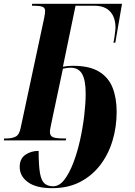

<svg xmlns="http://www.w3.org/2000/svg" viewBox="-42 -734 708 1004"><path d="M231 250Q147 250 104 218.5Q61 187 61 139Q61 96 90.5 75.5Q120 55 160 55Q160 131 167 171Q174 211 191 225.5Q208 240 236 240Q268 240 294 206.5Q320 173 341 118.5Q362 64 376.5 -1Q391 -66 398.5 -130Q406 -194 406 -245Q406 -314 387.5 -347Q369 -380 326 -380Q313 -380 287 -375L231 -111Q225 -81 222 -67Q219 -53 219 -45Q219 -23 235.5 -16.5Q252 -10 290 -10H304L302 0H-22L-20 -10H-7Q20 -10 39.5 -19.5Q59 -29 66 -65L189 -640Q191 -651 192.5 -661Q194 -671 194 -677Q194 -693 180 -698.5Q166 -704 138 -704H125L126 -714H596L561 -511H551Q554 -522 556.5 -539.5Q559 -557 560.5 -571.5Q562 -586 562 -588Q562 -643 534 -673.5Q506 -704 451 -704H353L287 -385Q312 -390 339 -390Q425 -390 475 -360Q525 -330 546.5 -276Q568 -222 568 -149Q568 -69 546 3Q524 75 481 130.5Q438 186 375.5 218Q313 250 231 250Z"/></svg>

Font: Noto Serif Display ExtraCondensed ExtraBold
Style: Italic
Weight: 800
Width: 2
Italic angle: -12°
Designer: Monotype Design Team
Foundry: Monotype Imaging Inc.
Version: Version 2.009